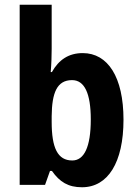

<svg xmlns="http://www.w3.org/2000/svg" viewBox="-20 -780 580 810"><path d="M198 -574V-760H63V0H170L191 -59H199C232 -12 268 10 326 10C435 10 501 -94 501 -275C501 -455 435 -556 329 -556C270 -556 228 -528 199 -476H194C197 -512 198 -547 198 -574ZM284 -442C336 -442 363 -387 363 -276C363 -160 335 -103 285 -103C223 -103 198 -156 198 -266V-290C199 -388 220 -442 284 -442Z"/></svg>

Font: Noto Sans Armenian Condensed
Style: Regular
Weight: 400
Width: 3
Designer: Monotype Design Team
Foundry: Monotype Imaging Inc.
Version: Version 2.008